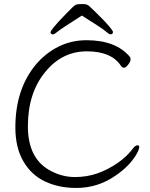

<svg xmlns="http://www.w3.org/2000/svg" viewBox="-20 -912 743 950"><path d="M526 -742Q520 -742 503 -757Q486 -772 385 -835Q281 -769 265 -755.5Q249 -742 243 -742Q230 -742 230 -752Q230 -758 247.5 -779.5Q265 -801 310 -847Q330 -867 340.5 -877.5Q351 -888 360.5 -890Q370 -892 391 -892Q412 -892 423 -880.5Q434 -869 455 -850Q502 -804 520.5 -781.5Q539 -759 539 -754Q539 -742 526 -742ZM656 -150Q622 -91 553 -44Q465 18 357 18Q271 18 203 -14Q135 -46 95.5 -114Q56 -182 56 -281Q56 -470 157 -592Q205 -649 269 -681Q333 -713 408 -713Q555 -713 624 -629Q626 -626 626 -617Q626 -608 614.5 -592.5Q603 -577 594 -577Q585 -577 580 -584Q533 -658 410 -658Q287 -658 204 -556Q118 -452 118 -287Q118 -122 236 -64Q291 -36 350.5 -36Q410 -36 461.5 -54Q513 -72 560.5 -104.5Q608 -137 640 -180Q650 -193 661 -193Q669 -193 669 -185Q669 -173 656 -150Z"/></svg>

Font: Moon Stars Kai T Light
Style: Regular
Weight: 300
Designer: GuiWonder
Version: Version 1.101